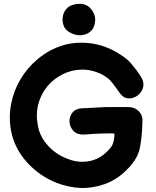

<svg xmlns="http://www.w3.org/2000/svg" viewBox="-20 -965 801 986"><path d="M271 -26Q330 -3 391 0Q452 3 516 -19Q579 -41 629 -91Q678 -139 694 -188Q699 -206 703 -233.5Q707 -261 709 -286.5Q711 -312 711 -326Q712 -334 711 -340Q712 -344 712 -347Q712 -375 691.5 -395Q671 -415 642 -415H522Q518 -415 501.5 -414Q485 -413 465 -412Q445 -411 427 -410Q409 -409 402 -409Q367 -407 351 -385.5Q335 -364 337 -338Q339 -312 357.5 -292.5Q376 -273 410 -274Q436 -276 469 -278Q518 -280 551 -280Q562 -279 568 -279Q567 -248 560 -228Q555 -211 529 -186Q488 -145 432.5 -136.5Q377 -128 323 -151Q266 -173 225.5 -218Q185 -263 175 -317Q163 -377 176.5 -429.5Q190 -482 223 -521.5Q256 -561 302.5 -584Q349 -607 401.5 -607.5Q454 -608 507 -581Q534 -565 546 -552Q558 -539 576 -514L593 -490Q612 -462 637.5 -460Q663 -458 684.5 -473Q706 -488 714 -513.5Q722 -539 706 -567Q694 -588 677.5 -609Q661 -630 649 -644Q634 -660 617 -672Q600 -684 579 -697Q508 -737 432.5 -744Q357 -751 293 -729Q228 -707 174 -662Q121 -618 85.5 -558.5Q50 -499 37 -430.5Q24 -362 37 -292Q55 -201 120 -130Q184 -60 271 -26ZM467 -847Q475 -884 449 -917Q417 -958 354 -940Q332 -934 318.5 -916.5Q305 -899 302 -876.5Q299 -854 307 -833Q315 -812 336 -800Q365 -783 393.5 -784Q422 -785 442.5 -801.5Q463 -818 467 -847Z"/></svg>

Font: Balsamiq Sans
Style: Bold
Weight: 700
Designer: Michael Angeles
Foundry: Balsamiq SRL
Version: Version 1.020; ttfautohint (v1.8.4.7-5d5b);gftools[0.9.26]